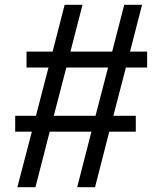

<svg xmlns="http://www.w3.org/2000/svg" viewBox="-20 -648 665 796"><path d="M322 -628 272 -434H445L495 -628H569L519 -434H590V-368H502L450 -168H543V-102H433L374 128H300L359 -102H186L127 128H52L112 -102H43V-168H129L181 -368H90V-434H198L248 -628ZM203 -168H376L428 -368H255Z"/></svg>

Font: Nata Sans
Style: Regular
Weight: 400
Designer: Daniel Uzquiano Cruz
Version: Version 1.001